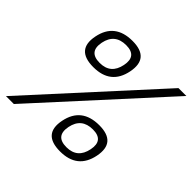

<svg xmlns="http://www.w3.org/2000/svg" viewBox="-193 -874 1050 1050"><g transform="rotate(45 332.5 -349.0)"><path d="M45.4 0H-15.6L620.6 -698.2H681.6ZM218.3 -490.7Q303.2 -490.7 320.3 -577.1Q337.4 -662.1 252.4 -662.1Q165.5 -662.1 148.4 -577.1Q131.3 -490.7 218.3 -490.7ZM99.6 -576.2Q125 -703.1 260.7 -703.1Q394.5 -703.1 369.1 -576.2Q343.8 -449.7 210 -449.7Q74.2 -449.7 99.6 -576.2ZM415.5 -36.1Q500.5 -36.1 517.6 -122.6Q534.7 -207.5 449.7 -207.5Q362.8 -207.5 345.7 -122.6Q328.6 -36.1 415.5 -36.1ZM296.9 -121.6Q322.3 -248.5 458 -248.5Q591.8 -248.5 566.4 -121.6Q541 4.9 407.2 4.9Q271.5 4.9 296.9 -121.6Z"/></g></svg>

Font: Sansation Light
Style: Light Italic
Weight: 300
Designer: Bernd Montag
Version: Version 1.301